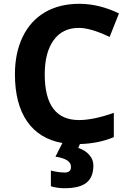

<svg xmlns="http://www.w3.org/2000/svg" viewBox="-20 -744 677 1004"><path d="M393.1 -598.1Q307.6 -598.6 260.7 -534.2Q213.9 -469.7 213.9 -355Q213.9 -116.2 393.1 -116.2Q467.8 -116.2 575.2 -153.8V-26.9Q496.6 6.3 397.9 9.3L389.2 29.8Q425.8 41.5 447.3 66.4Q468.8 91.3 468.3 122.1Q467.8 183.6 431.6 211.9Q395.5 240.2 317.4 240.2Q279.3 240.2 246.1 230V147.9Q287.1 158.2 319.3 158.2Q351.6 158.2 351.1 127.9Q351.1 87.4 270 75.2L306.2 3.9Q185.1 -17.6 121.6 -109.4Q58.1 -201.2 58.1 -356Q58.1 -467.3 98.6 -551.3Q139.2 -635.3 214.8 -679.7Q291 -724.1 394.5 -724.1Q498 -724.1 602.1 -673.8L553.2 -550.8Q454.1 -598.1 393.1 -598.1Z"/></svg>

Font: OpenSansHebrew-Bold
Style: Bold
Weight: 700
Foundry: Ascender Corporation, Yanek Iontef
Version: Version 2.001;PS 002.001;hotconv 1.0.70;makeotf.lib2.5.58329